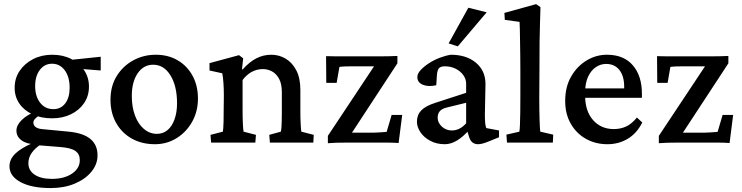

<svg xmlns="http://www.w3.org/2000/svg" viewBox="-20 -699 3635 941"><path d="M228.5 222.7Q134.8 222.7 80.6 193.4Q26.4 164.1 26.4 116.2Q26.4 82 54.7 54.2Q83 26.4 142.6 1L181.6 7.8Q152.3 26.4 135.7 49.8Q119.1 73.2 119.1 100.6Q119.1 136.7 149.9 157.2Q180.7 177.7 234.4 177.7Q294.9 177.7 333 151.9Q371.1 126 371.1 85.9Q371.1 55.7 349.1 40.5Q327.1 25.4 274.4 21.5L165 12.7L152.3 7.8Q112.3 7.8 86.4 -10.7Q60.5 -29.3 60.5 -58.6Q60.5 -85.9 87.4 -111.8Q114.3 -137.7 163.1 -156.2L176.8 -136.7Q160.2 -126 151.9 -116.7Q143.6 -107.4 143.6 -98.6Q143.6 -85 154.3 -76.7Q165 -68.4 184.6 -66.4L317.4 -53.7Q387.7 -46.9 422.9 -18.1Q458 10.7 458 62.5Q458 106.4 427.7 143.1Q397.5 179.7 345.7 201.2Q293.9 222.7 228.5 222.7ZM235.4 -119.1Q181.6 -119.1 140.1 -138.2Q98.6 -157.2 75.2 -190.9Q51.8 -224.6 51.8 -268.6Q51.8 -315.4 76.2 -351.6Q100.6 -387.7 142.1 -409.2Q183.6 -430.7 236.3 -430.7Q288.1 -430.7 328.6 -410.2Q369.1 -389.6 392.6 -354.5Q416 -319.3 416 -274.4Q416 -229.5 392.6 -194.3Q369.1 -159.2 328.1 -139.2Q287.1 -119.1 235.4 -119.1ZM242.2 -164.1Q278.3 -164.1 299.8 -192.4Q321.3 -220.7 321.3 -268.6Q321.3 -322.3 297.4 -354.5Q273.4 -386.7 235.4 -386.7Q198.2 -386.7 175.3 -356.4Q152.3 -326.2 152.3 -277.3Q152.3 -226.6 176.8 -195.3Q201.2 -164.1 242.2 -164.1ZM473.6 -353.5 351.6 -363.3 314.5 -404.3 473.6 -420.9Z M739.3 7.8Q674.8 7.8 625.5 -20Q576.2 -47.9 548.8 -97.2Q521.5 -146.5 521.5 -210Q521.5 -277.3 552.2 -326.7Q583 -376 633.3 -403.3Q683.6 -430.7 743.2 -430.7Q804.7 -430.7 851.1 -403.3Q897.5 -376 923.8 -327.6Q950.2 -279.3 950.2 -215.8Q950.2 -153.3 921.9 -102.5Q893.6 -51.8 845.7 -22Q797.9 7.8 739.3 7.8ZM749 -43Q779.3 -43 801.3 -61.5Q823.2 -80.1 835.4 -114.3Q847.7 -148.4 847.7 -192.4Q847.7 -277.3 815.4 -329.6Q783.2 -381.8 730.5 -381.8Q683.6 -381.8 654.8 -339.8Q626 -297.9 626 -228.5Q626 -174.8 641.6 -132.8Q657.2 -90.8 685.5 -66.9Q713.9 -43 749 -43Z M1014.6 0 1011.7 -38.1 1072.3 -53.7Q1073.2 -58.6 1074.2 -70.8Q1075.2 -83 1075.7 -103.5Q1076.2 -124 1076.2 -155.3L1077.1 -230.5Q1077.1 -262.7 1075.2 -291.5Q1073.2 -320.3 1069.3 -339.8L1006.8 -353.5V-389.6L1151.4 -428.7L1171.9 -413.1L1166 -359.4L1168.9 -358.4Q1202.1 -395.5 1236.3 -413.1Q1270.5 -430.7 1309.6 -430.7Q1347.7 -430.7 1379.9 -411.6Q1412.1 -392.6 1432.1 -354.5Q1452.1 -316.4 1452.1 -258.8V-154.3Q1452.1 -120.1 1453.6 -91.3Q1455.1 -62.5 1457 -53.7L1517.6 -38.1L1515.6 0H1302.7L1299.8 -38.1L1356.4 -53.7Q1358.4 -61.5 1359.4 -74.7Q1360.4 -87.9 1360.8 -106.9Q1361.3 -126 1361.3 -149.4V-247.1Q1361.3 -288.1 1347.7 -313Q1334 -337.9 1313 -349.1Q1292 -360.4 1268.6 -360.4Q1238.3 -360.4 1212.9 -346.2Q1187.5 -332 1168.9 -306.6V-160.2Q1168.9 -119.1 1170.4 -90.8Q1171.9 -62.5 1173.8 -53.7L1234.4 -38.1L1231.4 0Z M1684.6 -17.6 1681.6 -48.8H1811.5Q1827.1 -48.8 1843.3 -50.3Q1859.4 -51.8 1875 -52.7L1899.4 -135.7H1951.2L1933.6 2Q1909.2 0 1884.8 0Q1860.4 0 1840.8 0H1669.9Q1649.4 0 1628.4 0.5Q1607.4 1 1586.9 2.9V-33.2L1834 -405.3L1833 -374H1709Q1690.4 -374 1673.8 -373.5Q1657.2 -373 1643.6 -371.1L1629.9 -293H1579.1L1578.1 -423.8Q1602.5 -422.9 1627 -422.9Q1651.4 -422.9 1670.9 -422.9H1843.8Q1864.3 -422.9 1885.3 -423.3Q1906.2 -423.8 1927.7 -424.8V-388.7Z M2160.2 7.8Q2119.1 7.8 2087.9 -9.3Q2056.6 -26.4 2040 -51.8Q2023.4 -77.1 2023.4 -102.5Q2023.4 -135.7 2044.4 -157.7Q2065.4 -179.7 2114.3 -195.3L2264.6 -244.1V-289.1Q2264.6 -311.5 2250.5 -331.1Q2236.3 -350.6 2212.9 -362.3Q2189.5 -374 2160.2 -374Q2139.6 -374 2131.3 -364.7Q2123 -355.5 2121.1 -328.1L2118.2 -281.2Q2079.1 -272.5 2052.2 -283.7Q2025.4 -294.9 2025.4 -321.3Q2025.4 -337.9 2041.5 -355.5Q2057.6 -373 2082.5 -389.2Q2107.4 -405.3 2135.7 -416Q2164.1 -426.8 2189.5 -430.7Q2265.6 -430.7 2312 -392.1Q2358.4 -353.5 2359.4 -290L2356.4 -135.7Q2356.4 -114.3 2357.9 -97.2Q2359.4 -80.1 2363.3 -71.3L2425.8 -59.6V-26.4L2373 -4.9Q2358.4 1 2345.7 4.4Q2333 7.8 2323.2 7.8Q2290 7.8 2279.3 -27.3L2266.6 -68.4L2283.2 -66.4Q2252 -30.3 2221.2 -11.2Q2190.4 7.8 2160.2 7.8ZM2194.3 -59.6Q2213.9 -59.6 2231.4 -68.4Q2249 -77.1 2264.6 -94.7V-195.3L2168.9 -171.9Q2145.5 -166 2135.3 -153.8Q2125 -141.6 2125 -122.1Q2125 -97.7 2145.5 -78.6Q2166 -59.6 2194.3 -59.6ZM2223.6 -471.7 2178.7 -486.3 2275.4 -661.1 2365.2 -638.7Z M2464.8 0 2461.9 -39.1 2525.4 -53.7Q2527.3 -63.5 2528.3 -86.9Q2529.3 -110.4 2529.8 -147.5Q2530.3 -184.6 2530.3 -231.4V-354.5Q2530.3 -389.6 2529.8 -426.8Q2529.3 -463.9 2528.8 -497.6Q2528.3 -531.2 2527.8 -556.2Q2527.3 -581.1 2526.4 -591.8L2454.1 -601.6L2452.1 -635.7L2607.4 -678.7L2628.9 -664.1Q2627.9 -623 2626.5 -583Q2625 -543 2624.5 -493.2Q2624 -443.4 2624 -374L2623 -220.7Q2623 -159.2 2624.5 -111.8Q2626 -64.5 2627.9 -53.7L2691.4 -39.1L2689.5 0Z M2957 7.8Q2898.4 7.8 2851.6 -18.6Q2804.7 -44.9 2777.3 -92.8Q2750 -140.6 2750 -204.1Q2750 -273.4 2779.3 -324.2Q2808.6 -375 2856 -403.3Q2903.3 -431.6 2958 -430.7Q3038.1 -429.7 3082 -378.4Q3126 -327.1 3126 -239.3V-219.7H2831.1V-265.6H3051.8L3039.1 -249V-274.4Q3039.1 -326.2 3015.6 -356Q2992.2 -385.7 2950.2 -385.7Q2923.8 -385.7 2900.4 -370.1Q2877 -354.5 2862.3 -323.2Q2847.7 -292 2847.7 -245.1V-230.5Q2847.7 -154.3 2886.7 -110.4Q2925.8 -66.4 2988.3 -66.4Q3021.5 -66.4 3048.8 -79.1Q3076.2 -91.8 3101.6 -123L3127.9 -98.6Q3100.6 -44.9 3056.2 -18.6Q3011.7 7.8 2957 7.8Z M3306.6 -17.6 3303.7 -48.8H3433.6Q3449.2 -48.8 3465.3 -50.3Q3481.4 -51.8 3497.1 -52.7L3521.5 -135.7H3573.2L3555.7 2Q3531.2 0 3506.8 0Q3482.4 0 3462.9 0H3292Q3271.5 0 3250.5 0.5Q3229.5 1 3209 2.9V-33.2L3456.1 -405.3L3455.1 -374H3331.1Q3312.5 -374 3295.9 -373.5Q3279.3 -373 3265.6 -371.1L3252 -293H3201.2L3200.2 -423.8Q3224.6 -422.9 3249 -422.9Q3273.4 -422.9 3293 -422.9H3465.8Q3486.3 -422.9 3507.3 -423.3Q3528.3 -423.8 3549.8 -424.8V-388.7Z"/></svg>

Font: Crimson Pro ExtraLight Medium
Style: Regular
Weight: 500
Version: Version 1.002